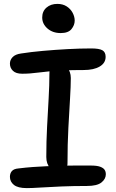

<svg xmlns="http://www.w3.org/2000/svg" viewBox="-20 -956 594 987"><path d="M94 -577Q62 -577 46.5 -592Q31 -607 31 -629Q31 -648 45 -662.5Q59 -677 88 -681Q139 -689 201 -694.5Q263 -700 327 -703.5Q391 -707 449 -707Q490 -707 506.5 -697.5Q523 -688 523 -664Q523 -632 492.5 -614Q462 -596 410 -596Q351 -596 307 -594Q263 -592 232 -589Q201 -586 177.5 -583Q154 -580 134.5 -578.5Q115 -577 94 -577ZM287 -72Q256 -72 237 -93Q218 -114 218 -149Q218 -228 222 -304Q226 -380 230 -449.5Q234 -519 234 -576Q234 -604 243 -618.5Q252 -633 276 -633Q304 -633 324 -610.5Q344 -588 344 -555Q344 -514 340 -448.5Q336 -383 331.5 -299Q327 -215 327 -117Q327 -72 287 -72ZM118 11Q72 11 51.5 -5.5Q31 -22 31 -47Q31 -65 41 -76.5Q51 -88 74 -90Q114 -95 149.5 -97.5Q185 -100 219.5 -101.5Q254 -103 289.5 -104Q325 -105 363.5 -105Q402 -105 446 -105Q478 -105 494.5 -99Q511 -93 517.5 -83.5Q524 -74 524 -60Q524 -36 501.5 -18Q479 0 427 0Q357 0 296 2.5Q235 5 189.5 8Q144 11 118 11ZM292 -786Q251 -786 224 -809.5Q197 -833 197 -866Q197 -898 219 -917Q241 -936 275 -936Q303 -936 323 -923Q343 -910 353.5 -890Q364 -870 364 -850Q364 -827 347.5 -806.5Q331 -786 292 -786Z"/></svg>

Font: Shantell Sans Medium
Style: Regular
Weight: 500
Designer: Stephen Nixon, Anya Danilova, Shantell Martin
Foundry: Arrow Type
Version: Version 1.011;[c5ecc13dd]